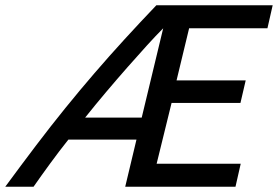

<svg xmlns="http://www.w3.org/2000/svg" viewBox="-66 -713 1061 733"><path d="M-46 0Q15 -83 71.5 -157.5Q128 -232 183.5 -300.5Q239 -369 295 -434Q351 -499 409.5 -563Q468 -627 531 -693H975L955 -605H656L608 -406H872L852 -320H589L532 -88H853L833 0H412L455 -180H195Q160 -136 126 -89.5Q92 -43 62 0ZM259 -264H475L557 -605Q530 -578 495 -539.5Q460 -501 420 -455.5Q380 -410 339 -361.5Q298 -313 259 -264Z"/></svg>

Font: Ubuntu Sans Medium
Style: Italic
Weight: 500
Italic angle: -13.5°
Designer: Dalton Maag Ltd
Foundry: Dalton Maag Ltd
Version: Version 1.006